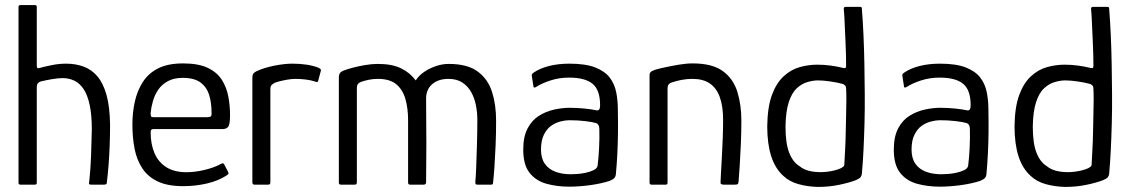

<svg xmlns="http://www.w3.org/2000/svg" viewBox="-20 -728 4469 757"><path d="M53 -7Q53 -181 53 -354Q53 -527 53 -701Q53 -708 61 -708Q75 -708 89.5 -708Q104 -708 117 -708Q125 -708 125 -701Q125 -643 125 -584.5Q125 -526 125 -469Q125 -462 127.5 -460Q130 -458 136 -460Q158 -466 185.5 -471.5Q213 -477 241 -477Q278 -477 309.5 -465.5Q341 -454 364 -427Q387 -400 400 -353.5Q413 -307 414 -236Q414 -197 412.5 -156Q411 -115 408 -76.5Q405 -38 401 -7Q401 -3 398 -1.5Q395 0 389 0Q377 0 365.5 0Q354 0 342 0Q333 0 331.5 -2Q330 -4 332 -14Q337 -60 339 -113Q341 -166 342 -217Q342 -275 333.5 -314.5Q325 -354 309.5 -377Q294 -400 273 -410Q252 -420 227 -420Q209 -420 185.5 -416Q162 -412 141 -407Q134 -405 129.5 -400Q125 -395 125 -383V-7Q125 0 117 0H61Q53 0 53 -7Z M502 -237Q502 -284 511.5 -327Q521 -370 543 -404.5Q565 -439 603.5 -458.5Q642 -478 702 -478Q763 -478 800 -460Q837 -442 855.5 -412Q874 -382 880.5 -346Q887 -310 887 -274Q887 -237 879.5 -228Q872 -219 857 -219H584Q581 -219 577.5 -217Q574 -215 574 -206Q574 -160 589 -124.5Q604 -89 635.5 -69Q667 -49 715 -49Q748 -49 784 -57.5Q820 -66 844 -78Q852 -83 857 -84Q862 -85 866 -76L879 -51Q882 -45 880.5 -42.5Q879 -40 873 -36Q841 -15 795.5 -4.5Q750 6 703 6Q641 6 602 -12.5Q563 -31 541 -64.5Q519 -98 510.5 -142Q502 -186 502 -237ZM814 -286Q814 -322 805 -352.5Q796 -383 771.5 -402Q747 -421 700 -421Q666 -421 642 -408Q618 -395 604 -374.5Q590 -354 583 -329.5Q576 -305 574 -283Q574 -273 575.5 -269.5Q577 -266 585 -266H797Q807 -266 811 -269Q815 -272 814 -286Z M1133 -477Q1194 -477 1236 -461Q1241 -458 1243.5 -456Q1246 -454 1245 -449L1235 -411Q1234 -406 1231.5 -405Q1229 -404 1224 -406Q1206 -412 1185 -414.5Q1164 -417 1146 -417Q1130 -417 1113 -414Q1096 -411 1082.5 -407.5Q1069 -404 1062 -401Q1058 -398 1052 -394Q1046 -390 1046 -376V-11Q1046 -4 1044 -2Q1042 0 1037 0H983Q980 0 977.5 -2Q975 -4 975 -9V-418Q975 -433 979 -438Q983 -443 991 -447Q1021 -461 1061 -469Q1101 -477 1133 -477Z M1324 0Q1316 0 1316 -8V-421Q1316 -434 1320.5 -440Q1325 -446 1335 -450Q1348 -455 1370.5 -461Q1393 -467 1419.5 -471.5Q1446 -476 1469 -476Q1526 -476 1561.5 -458.5Q1597 -441 1619 -411Q1633 -432 1654.5 -446Q1676 -460 1700.5 -468Q1725 -476 1749 -476Q1823 -476 1863.5 -446Q1904 -416 1920 -365.5Q1936 -315 1936 -252Q1936 -201 1934 -154.5Q1932 -108 1929.5 -71Q1927 -34 1924 -8Q1924 -3 1922 -1.5Q1920 0 1916 0H1862Q1857 0 1855.5 -2.5Q1854 -5 1854 -11Q1856 -29 1857.5 -68.5Q1859 -108 1860.5 -158Q1862 -208 1862 -256Q1862 -284 1856.5 -312.5Q1851 -341 1838 -364.5Q1825 -388 1803 -402.5Q1781 -417 1748 -417Q1709 -417 1684.5 -396.5Q1660 -376 1660 -339Q1660 -287 1660.5 -244Q1661 -201 1661 -163.5Q1661 -126 1660.5 -89Q1660 -52 1660 -10Q1660 0 1650 0H1597Q1589 0 1589 -8V-253Q1589 -302 1578 -339Q1567 -376 1541.5 -396.5Q1516 -417 1470 -417Q1451 -417 1434 -413.5Q1417 -410 1403 -405Q1387 -399 1387 -382V-9Q1387 0 1379 0Z M2225 8Q2176 8 2134.5 -3.5Q2093 -15 2068 -46.5Q2043 -78 2043 -138Q2043 -189 2060 -221.5Q2077 -254 2105 -271.5Q2133 -289 2165 -296Q2197 -303 2226 -303Q2256 -303 2285 -300Q2314 -297 2332 -293Q2346 -290 2346 -313Q2346 -373 2316.5 -397.5Q2287 -422 2224 -422Q2185 -422 2151 -411Q2117 -400 2095 -386Q2089 -382 2086 -383Q2083 -384 2083 -389L2077 -427Q2076 -433 2077.5 -435.5Q2079 -438 2083 -441Q2107 -458 2143.5 -467.5Q2180 -477 2225 -477Q2289 -477 2327 -462Q2365 -447 2384 -422Q2403 -397 2409.5 -364.5Q2416 -332 2416 -296Q2417 -247 2416.5 -205Q2416 -163 2414 -122.5Q2412 -82 2408 -39Q2407 -32 2402.5 -26.5Q2398 -21 2384 -15Q2369 -10 2349 -5.5Q2329 -1 2307 2Q2285 5 2264 6.5Q2243 8 2225 8ZM2230 -41Q2239 -41 2255.5 -42Q2272 -43 2290 -47Q2308 -51 2321 -57.5Q2334 -64 2336 -74Q2340 -104 2342 -144Q2344 -184 2343 -219Q2343 -239 2329 -243Q2316 -247 2287 -250.5Q2258 -254 2224 -254Q2209 -254 2189.5 -249Q2170 -244 2153 -232Q2136 -220 2124.5 -197Q2113 -174 2113 -138Q2113 -104 2128 -82.5Q2143 -61 2169.5 -51Q2196 -41 2230 -41Z M2549 0Q2541 0 2541 -8Q2541 -114 2541 -220Q2541 -326 2541 -433Q2541 -439 2545 -443.5Q2549 -448 2563 -453Q2576 -457 2601.5 -462.5Q2627 -468 2656.5 -473Q2686 -478 2711 -478Q2788 -478 2829.5 -448Q2871 -418 2887 -366.5Q2903 -315 2903 -253Q2903 -207 2901 -160.5Q2899 -114 2896.5 -75Q2894 -36 2892 -13Q2891 -4 2888.5 -2Q2886 0 2877 0H2834Q2826 0 2823 -2.5Q2820 -5 2821 -12Q2821 -18 2822.5 -44Q2824 -70 2826 -106.5Q2828 -143 2829.5 -182.5Q2831 -222 2831 -255Q2831 -309 2818 -345Q2805 -381 2778.5 -399Q2752 -417 2710 -417Q2688 -417 2667 -413Q2646 -409 2629 -403Q2623 -402 2617.5 -396.5Q2612 -391 2612 -378Q2612 -322 2612 -260Q2612 -198 2612 -134.5Q2612 -71 2612 -8Q2612 0 2605 0Z M3005 -230Q3006 -306 3023.5 -353.5Q3041 -401 3070 -427.5Q3099 -454 3133.5 -463.5Q3168 -473 3202 -473Q3229 -473 3254.5 -469.5Q3280 -466 3296 -462Q3307 -459 3311.5 -459.5Q3316 -460 3316 -469Q3316 -486 3315.5 -511.5Q3315 -537 3313.5 -565Q3312 -593 3311 -619Q3310 -645 3309 -664Q3308 -683 3307 -689Q3306 -697 3308.5 -699Q3311 -701 3315 -701H3369Q3373 -701 3375.5 -700Q3378 -699 3378 -695Q3382 -645 3384.5 -589.5Q3387 -534 3388 -475.5Q3389 -417 3389.5 -358.5Q3390 -300 3388.5 -243.5Q3387 -187 3384.5 -136Q3382 -85 3378 -42Q3377 -35 3373 -29.5Q3369 -24 3355 -18Q3330 -8 3289.5 0.5Q3249 9 3205 9Q3164 8 3128 -2Q3092 -12 3068 -35Q3036 -64 3020.5 -112.5Q3005 -161 3005 -230ZM3077 -229Q3077 -163 3091.5 -126Q3106 -89 3132 -73Q3151 -57 3181 -52Q3211 -47 3242.5 -51Q3274 -55 3296 -65Q3301 -68 3305 -71Q3309 -74 3309 -79Q3310 -104 3312 -137.5Q3314 -171 3314.5 -207Q3315 -243 3316 -276.5Q3317 -310 3317 -337Q3317 -364 3316 -378Q3316 -387 3312 -391Q3308 -395 3303 -397Q3281 -403 3253 -407Q3225 -411 3205 -411Q3186 -411 3163.5 -404.5Q3141 -398 3121.5 -380Q3102 -362 3090 -325.5Q3078 -289 3077 -229Z M3686 8Q3637 8 3595.5 -3.5Q3554 -15 3529 -46.5Q3504 -78 3504 -138Q3504 -189 3521 -221.5Q3538 -254 3566 -271.5Q3594 -289 3626 -296Q3658 -303 3687 -303Q3717 -303 3746 -300Q3775 -297 3793 -293Q3807 -290 3807 -313Q3807 -373 3777.5 -397.5Q3748 -422 3685 -422Q3646 -422 3612 -411Q3578 -400 3556 -386Q3550 -382 3547 -383Q3544 -384 3544 -389L3538 -427Q3537 -433 3538.5 -435.5Q3540 -438 3544 -441Q3568 -458 3604.5 -467.5Q3641 -477 3686 -477Q3750 -477 3788 -462Q3826 -447 3845 -422Q3864 -397 3870.5 -364.5Q3877 -332 3877 -296Q3878 -247 3877.5 -205Q3877 -163 3875 -122.5Q3873 -82 3869 -39Q3868 -32 3863.5 -26.5Q3859 -21 3845 -15Q3830 -10 3810 -5.5Q3790 -1 3768 2Q3746 5 3725 6.5Q3704 8 3686 8ZM3691 -41Q3700 -41 3716.5 -42Q3733 -43 3751 -47Q3769 -51 3782 -57.5Q3795 -64 3797 -74Q3801 -104 3803 -144Q3805 -184 3804 -219Q3804 -239 3790 -243Q3777 -247 3748 -250.5Q3719 -254 3685 -254Q3670 -254 3650.5 -249Q3631 -244 3614 -232Q3597 -220 3585.5 -197Q3574 -174 3574 -138Q3574 -104 3589 -82.5Q3604 -61 3630.5 -51Q3657 -41 3691 -41Z M3980 -230Q3981 -306 3998.5 -353.5Q4016 -401 4045 -427.5Q4074 -454 4108.5 -463.5Q4143 -473 4177 -473Q4204 -473 4229.5 -469.5Q4255 -466 4271 -462Q4282 -459 4286.5 -459.5Q4291 -460 4291 -469Q4291 -486 4290.5 -511.5Q4290 -537 4288.5 -565Q4287 -593 4286 -619Q4285 -645 4284 -664Q4283 -683 4282 -689Q4281 -697 4283.5 -699Q4286 -701 4290 -701H4344Q4348 -701 4350.5 -700Q4353 -699 4353 -695Q4357 -645 4359.5 -589.5Q4362 -534 4363 -475.5Q4364 -417 4364.5 -358.5Q4365 -300 4363.5 -243.5Q4362 -187 4359.5 -136Q4357 -85 4353 -42Q4352 -35 4348 -29.5Q4344 -24 4330 -18Q4305 -8 4264.5 0.5Q4224 9 4180 9Q4139 8 4103 -2Q4067 -12 4043 -35Q4011 -64 3995.5 -112.5Q3980 -161 3980 -230ZM4052 -229Q4052 -163 4066.5 -126Q4081 -89 4107 -73Q4126 -57 4156 -52Q4186 -47 4217.5 -51Q4249 -55 4271 -65Q4276 -68 4280 -71Q4284 -74 4284 -79Q4285 -104 4287 -137.5Q4289 -171 4289.5 -207Q4290 -243 4291 -276.5Q4292 -310 4292 -337Q4292 -364 4291 -378Q4291 -387 4287 -391Q4283 -395 4278 -397Q4256 -403 4228 -407Q4200 -411 4180 -411Q4161 -411 4138.5 -404.5Q4116 -398 4096.5 -380Q4077 -362 4065 -325.5Q4053 -289 4052 -229Z"/></svg>

Font: Glory
Style: Regular
Weight: 400
Designer: Robert Leuschke
Foundry: Robert Leuschke
Version: Version 1.011